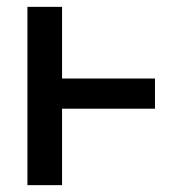

<svg xmlns="http://www.w3.org/2000/svg" viewBox="-20 -540 540 560"><path d="M60 0V-520H161V-311H432V-223H161V0Z"/></svg>

Font: Iosevka Term Semibold
Style: Regular
Weight: 600
Monospace: yes
Designer: Belleve Invis
Foundry: Belleve Invis
Version: Version 31.4.0